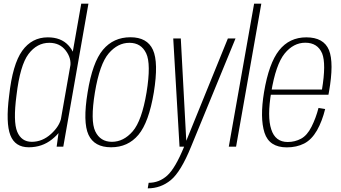

<svg xmlns="http://www.w3.org/2000/svg" viewBox="-20 -805 1872 1054"><path d="M291 0H327.5L465.5 -785H426L302.5 -83.5ZM138 3.5Q211 3.5 265.2 -39.8Q319.5 -83 327.5 -126.5L316.5 -160Q307.5 -112.5 260 -69.5Q212.5 -26.5 154.5 -26.5Q97.5 -26.5 74.5 -81.8Q51.5 -137 70.5 -281.5Q90 -447 136.5 -508.5Q183 -570 250.5 -570Q308.5 -570 341 -527.2Q373.5 -484.5 365.5 -437.5L387 -470Q395 -513.5 354.8 -556.8Q314.5 -600 242.5 -600Q155 -600 102 -526.2Q49 -452.5 30 -279Q11 -129.5 36.8 -63Q62.5 3.5 138 3.5Z M590 3.5Q682.5 3.5 739.8 -64.8Q797 -133 824.5 -298Q851 -462.5 819.5 -531.5Q788 -600.5 696 -600.5Q603 -600.5 545.2 -531.8Q487.5 -463 461 -298Q434 -134 465.8 -65.2Q497.5 3.5 590 3.5ZM594.5 -26.5Q530.5 -26.5 503 -84Q475.5 -141.5 501 -297.5Q527 -454 576.8 -512Q626.5 -570 690.5 -570Q755 -570 782.5 -512.2Q810 -454.5 784.5 -297.5Q758.5 -142 708.5 -84.2Q658.5 -26.5 594.5 -26.5Z M965.5 0H1029L1273 -594H1231L1003 -33H1002.5L972.5 -594H931ZM791 229Q862.5 229 917.8 183.5Q973 138 1029 0L991 -0.5Q942.5 118.5 898.2 158.5Q854 198.5 796 198.5Z M1236 0H1276L1414.5 -785H1375Z M1554.5 4 1559.5 -25.5Q1491 -25.5 1469 -95Q1446 -164 1469 -299.5Q1494 -451 1542.5 -511Q1591 -570.5 1656 -570.5Q1723.5 -570.5 1748.5 -511.5Q1771 -454.5 1747.5 -313.5H1464.5L1460 -285H1783Q1785 -293 1786 -301Q1814 -460 1786 -530Q1757 -600 1661.5 -600Q1568.5 -600 1512 -528.5Q1456 -457.5 1429.5 -299.5Q1406 -157.5 1432 -76.5Q1458 4 1554.5 4ZM1559.5 -25.5 1554.5 4Q1608 4 1649.5 -17Q1690.5 -38 1720 -89Q1748.5 -139.5 1765 -206.5L1728.5 -212.5Q1714 -156.5 1690 -109Q1666 -61.5 1632.5 -43.5Q1598.5 -25.5 1559.5 -25.5Z"/></svg>

Font: Anybody SemiCondensed ExtraLight
Style: Italic
Weight: 250
Width: 4
Italic angle: -10°
Version: Version 1.113;gftools[0.9.25]